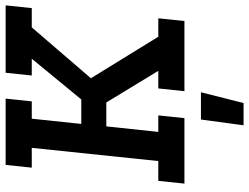

<svg xmlns="http://www.w3.org/2000/svg" viewBox="-124 -566 905 698"><g transform="rotate(-90 329.0 -217.5)"><path d="M356 -95H420L305 -284H218L198 -95H258L248 0H10L20 -95H92L140 -555H68L78 -650H319L309 -555H246L227 -375H316L464 -555H403L413 -650H658L648 -555H578L393 -340L544 -95H611L601 0H346ZM303 215H222L243 60H342Z"/></g></svg>

Font: Zilla Slab SemiBold
Style: Regular
Weight: 600
Designer: Typotheque.com
Foundry: Typotheque type foundry
Version: Version 1.0; 2017